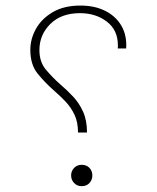

<svg xmlns="http://www.w3.org/2000/svg" viewBox="-20 -654 555 680"><path d="M288.1 -184.6Q288.1 -228 274.2 -258.5Q260.3 -289.1 239 -311.8Q217.8 -334.5 194.8 -354Q166 -379.4 142.8 -407Q119.6 -434.6 119.6 -476.6Q119.6 -530.8 158.2 -569.1Q196.8 -607.4 263.2 -607.4Q319.3 -607.4 358.4 -577.4Q397.5 -547.4 397.5 -493.7Q397.5 -491.2 397.5 -488.3Q397.5 -485.4 397 -482.4H426.8Q427.2 -486.3 427.2 -494.1Q427.2 -536.6 406.7 -568.1Q386.2 -599.6 349.9 -616.9Q313.5 -634.3 264.6 -634.3Q207 -634.3 167.5 -611.3Q127.9 -588.4 107.7 -552.5Q87.4 -516.6 87.4 -477.1Q87.4 -425.3 113.3 -393.3Q139.2 -361.3 170.4 -334Q191.9 -315.4 211.7 -294.7Q231.4 -273.9 243.9 -247.6Q256.3 -221.2 256.3 -184.6ZM307.1 -32.7Q307.1 -48.3 296.9 -59.3Q286.6 -70.3 269.5 -70.3Q252.9 -70.3 242.4 -59.3Q231.9 -48.3 231.9 -32.7Q231.9 -17.1 242.4 -5.9Q252.9 5.4 269.5 5.4Q286.6 5.4 296.9 -5.9Q307.1 -17.1 307.1 -32.7Z"/></svg>

Font: Estedad VF
Style: Regular
Weight: 100
Designer: Amin Abedi
Version: Version 7.3